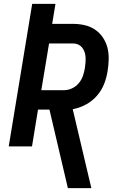

<svg xmlns="http://www.w3.org/2000/svg" viewBox="-20 -755 640 990"><path d="M451 215H330L235 -190H176L145 0H25L146 -735H266L249 -632H355Q386 -632 415.5 -625.5Q445 -619 469 -603Q493 -587 509.5 -563Q526 -539 533.5 -511Q541 -483 540.5 -452Q540 -421 535 -390Q530 -356 517 -322.5Q504 -289 479.5 -261Q455 -233 422 -215.5Q389 -198 355 -192ZM310 -290Q331 -290 351.5 -299.5Q372 -309 386.5 -326.5Q401 -344 408 -365Q415 -386 418 -406Q420 -420 421 -434.5Q422 -449 421 -462.5Q420 -476 415.5 -488.5Q411 -501 402.5 -511Q394 -521 382 -526Q370 -531 356 -531H233L193 -290Z"/></svg>

Font: Iosevka Extended Oblique
Style: Bold
Weight: 700
Width: 7
Italic angle: -9°
Monospace: yes
Designer: Belleve Invis
Foundry: Belleve Invis
Version: Version 32.5.0; ttfautohint (v1.8.4)